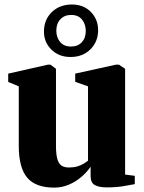

<svg xmlns="http://www.w3.org/2000/svg" viewBox="-20 -824 639 854"><path d="M455 9.5Q420.5 9.5 401.8 -0.8Q383 -11 383 -41.5V-82.5Q366.5 -58 341.2 -36.5Q316 -15 285.2 -2.2Q254.5 10.5 221 10.5Q138.5 10.5 101 -33.8Q63.5 -78 63.5 -176V-440L16.5 -459.5V-496.5L193.5 -536.5H204L229 -518V-175Q229 -140 234.5 -118.8Q240 -97.5 252.5 -88.2Q265 -79 286.5 -79Q308 -79 324 -83.8Q340 -88.5 351.8 -95.8Q363.5 -103 371.5 -109.5V-440L314.5 -460V-496.5L496 -536.5H509L536.5 -518V-47.5L579.5 -42V-5Q561 -1.5 529 4Q497 9.5 455 9.5ZM294 -570.5Q241.5 -570.5 208.2 -603.8Q175 -637 175.5 -685Q176 -737 210.8 -770.5Q245.5 -804 300 -804Q351.5 -804 384 -771Q416.5 -738 416.5 -689Q416 -638 381.8 -604.2Q347.5 -570.5 294 -570.5ZM296 -617Q326 -617 343.8 -636Q361.5 -655 361.5 -686Q361.5 -716 345 -736.8Q328.5 -757.5 296.5 -757.5Q266.5 -757.5 248.5 -738.2Q230.5 -719 230.5 -687.5Q230.5 -658 247.2 -637.5Q264 -617 296 -617Z"/></svg>

Font: Merriweather 96pt Black
Style: Regular
Weight: 900
Version: Version 2.100